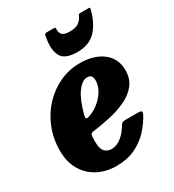

<svg xmlns="http://www.w3.org/2000/svg" viewBox="-189 -859 886 977"><g transform="rotate(-30 253.5 -370.5)"><path d="M-5 -197.5Q-5 -268 19.5 -329.2Q44 -390.5 87 -436.2Q130 -482 185.8 -507.8Q241.5 -533.5 304.5 -533.5Q388 -533.5 438.5 -494.2Q489 -455 489 -387.5Q489 -335.5 461.5 -301.8Q434 -268 389.2 -247.5Q344.5 -227 292.2 -215.8Q240 -204.5 190.5 -198Q180.5 -196 177.5 -191.8Q174.5 -187.5 174 -175Q169.5 -119.5 183.5 -96.8Q197.5 -74 229.5 -74Q258 -74 285.2 -95.2Q312.5 -116.5 333.5 -152.5Q338 -160.5 343.8 -164Q349.5 -167.5 363.5 -167.5H432.5Q452.5 -167.5 456.5 -162.5Q460.5 -157.5 452.5 -142.5Q430.5 -102 397 -66.2Q363.5 -30.5 316.5 -8.5Q269.5 13.5 207 13.5Q147.5 13.5 99.2 -11.5Q51 -36.5 23 -83.8Q-5 -131 -5 -197.5ZM204.5 -273.5Q236.5 -282 265.5 -304.2Q294.5 -326.5 313 -356.5Q331.5 -386.5 331.5 -417.5Q332 -432 325.5 -442.2Q319 -452.5 300.5 -452.5Q271.5 -452.5 242.2 -412.2Q213 -372 193.5 -295Q190 -281 191.5 -275.8Q193 -270.5 204.5 -273.5ZM324 -588Q249 -588 229 -629.5Q209 -671 224.5 -744Q226.5 -753.5 238 -753.5H281.5Q289.5 -753.5 289 -745.5Q287 -725.5 297.2 -711.8Q307.5 -698 344 -698Q378.5 -698 394.8 -710.2Q411 -722.5 419.5 -739Q423 -746 425 -749.8Q427 -753.5 436 -753.5H482.5Q490.5 -753.5 491.2 -751.2Q492 -749 490 -741.5Q472 -670 432.8 -629Q393.5 -588 324 -588Z"/></g></svg>

Font: Besley* Narrow Heavy
Style: Italic
Weight: 800
Width: 4
Italic angle: -13°
Designer: Owen Earl
Foundry: indestructible type*
Version: Version 3.000; ttfautohint (v1.8.3)